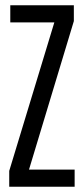

<svg xmlns="http://www.w3.org/2000/svg" viewBox="-20 -708 320 728"><path d="M15 0V-60L186 -623H19V-688H260V-628L90 -65H263V0Z"/></svg>

Font: Saira UltraCondensed Medium
Style: Regular
Weight: 500
Width: 1
Designer: Hector Gatti with collaboration of the Omnibus-Type team
Foundry: Omnibus-Type
Version: Version 1.101